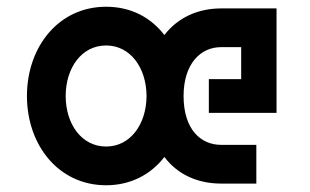

<svg xmlns="http://www.w3.org/2000/svg" viewBox="-20 -545 921 570"><path d="M295 -110C222 -110 175 -177 175 -260C175 -343 222 -410 295 -410C367 -410 414 -344 415 -262C415 -261 415 -261 415 -260V-258C414 -176 367 -110 295 -110ZM60 -260C60 -114 154 5 295 5C368 5 428 -27 468 -79C507 -27 567 0 636 0H741V-115H636C576 -115 525 -161 525 -260C525 -355 575 -405 636 -405H696V-310H600V-210H801V-520H636C568 -520 508 -493 468 -441C428 -493 369 -525 295 -525C154 -525 60 -406 60 -260Z"/></svg>

Font: Grotesk 03
Style: Bold
Weight: 500
Designer: Frank Adebiaye, contributions by Jérémy Landes, Ariel Martín Pérez
Foundry: Velvetyne Type Foundry
Version: Version 3.000;Glyphs 3.1.2 (3150)